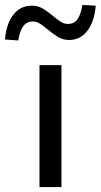

<svg xmlns="http://www.w3.org/2000/svg" viewBox="-71 -758 408 778"><path d="M89 0V-494H178V0ZM3 -594 -51 -598Q-45 -663 -16.5 -699Q12 -735 58 -735Q83 -735 103 -723Q123 -711 144 -693Q161 -679 175 -670Q189 -661 204 -661Q230 -661 243.5 -681Q257 -701 263 -738L317 -735Q311 -669 282.5 -632.5Q254 -596 209 -596Q184 -596 163.5 -608.5Q143 -621 122 -639Q105 -653 91 -662Q77 -671 62 -671Q37 -671 23 -651.5Q9 -632 3 -594Z"/></svg>

Font: Nunito Sans 8pt
Style: Regular
Weight: 400
Version: Version 3.101;gftools[0.9.27]